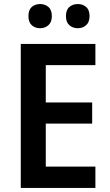

<svg xmlns="http://www.w3.org/2000/svg" viewBox="-20 -932 547 952"><path d="M453 0H83V-714H453V-609H207V-424H437V-319H207V-106H453ZM121 -852Q121 -883 137.5 -897.5Q154 -912 179 -912Q203 -912 220 -897.5Q237 -883 237 -852Q237 -822 220 -807Q203 -792 179 -792Q154 -792 137.5 -807Q121 -822 121 -852ZM307 -852Q307 -883 324 -897.5Q341 -912 366 -912Q390 -912 407 -897.5Q424 -883 424 -852Q424 -822 407 -807Q390 -792 366 -792Q341 -792 324 -807Q307 -822 307 -852Z"/></svg>

Font: Noto Sans SemiCondensed SemiBold
Style: Regular
Weight: 600
Width: 4
Designer: Monotype Design Team
Foundry: Monotype Imaging Inc.
Version: Version 2.013; ttfautohint (v1.8.4.7-5d5b)